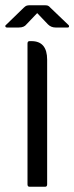

<svg xmlns="http://www.w3.org/2000/svg" viewBox="-39 -713 284 733"><path d="M103 -663 62 -620Q53 -608 33 -608H-13Q-17 -608 -18.5 -611.5Q-20 -615 -17 -617L51 -683Q58 -690 63 -691.5Q68 -693 76 -693H130Q139 -693 143.5 -691.5Q148 -690 154 -683L223 -617Q225 -615 224.5 -611.5Q224 -608 220 -608H173Q156 -608 144 -620ZM74 0Q66 0 66 -9V-547Q66 -556 74 -556H81Q141 -556 141 -485V-9Q141 0 133 0Z"/></svg>

Font: Zain
Style: Regular
Weight: 400
Designer: Zain,Boutros
Foundry: Mobile Telecommunications Company (Zain), 2024
Version: Version 1.51; ttfautohint (v1.8.4)